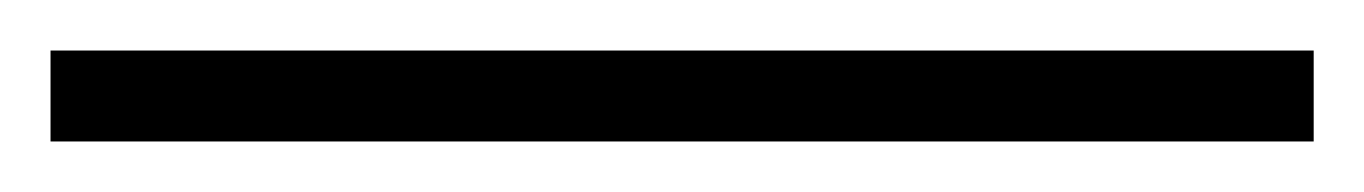

<svg xmlns="http://www.w3.org/2000/svg" viewBox="-20 -20 540 76"><path d="M0 36V0H500V36Z"/></svg>

Font: Montserrat Light
Style: Regular
Weight: 300
Designer: Julieta Ulanovsky
Foundry: Julieta Ulanovsky
Version: Version 9.000; ttfautohint (v1.8.4.7-5d5b)